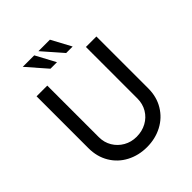

<svg xmlns="http://www.w3.org/2000/svg" viewBox="-249 -1070 1230 1230"><g transform="rotate(-45 366.0 -455.5)"><path d="M365 -86Q415 -86 455.5 -108Q496 -130 519 -169Q542 -208 542 -256V-723H637V-253Q637 -176 601 -116.5Q565 -57 503 -24.5Q441 8 365 8Q290 8 228 -24.5Q166 -57 130.5 -116.5Q95 -176 95 -253V-723H192V-256Q192 -208 215 -169.5Q238 -131 277.5 -108.5Q317 -86 365 -86ZM270 -919 342 -785H283L166 -919ZM412 -919 484 -785H425L308 -919Z"/></g></svg>

Font: Josefin Sans
Style: Regular
Weight: 400
Designer: Santiago Orozco
Foundry: Typemade
Version: Version 2.000